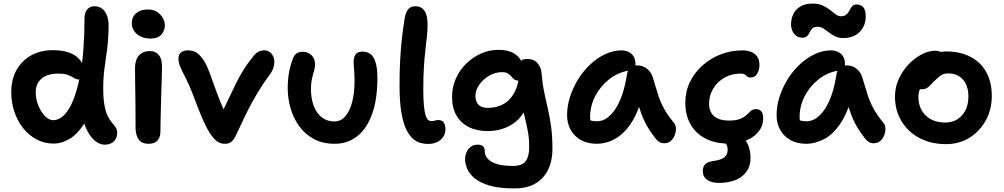

<svg xmlns="http://www.w3.org/2000/svg" viewBox="-20 -795 5619 1075"><path d="M282 9Q229 9 185.5 -14Q142 -37 110 -77Q78 -117 60.5 -169Q43 -221 43 -279Q43 -350 72.5 -403Q102 -456 155.5 -485.5Q209 -515 279 -514Q332 -514 370 -499.5Q408 -485 429 -458Q450 -431 450 -392Q450 -373 441 -361.5Q432 -350 420 -350Q408 -350 399.5 -355Q391 -360 380 -366.5Q369 -373 352 -378Q335 -383 307 -383Q247 -383 213.5 -355.5Q180 -328 180 -279Q180 -239 195 -203Q210 -167 232.5 -144.5Q255 -122 277 -122Q328 -122 367.5 -188.5Q407 -255 430 -382Q453 -509 453 -690Q453 -725 468.5 -742.5Q484 -760 509 -760Q548 -760 569.5 -727Q591 -694 588 -631Q586 -562 578.5 -510Q571 -458 564.5 -408.5Q558 -359 558 -300Q558 -238 566 -199.5Q574 -161 586 -139.5Q598 -118 609.5 -105Q621 -92 628.5 -80.5Q636 -69 636 -51Q636 -22 617.5 -3.5Q599 15 566 15Q539 15 514.5 -4.5Q490 -24 471.5 -57.5Q453 -91 443.5 -134.5Q434 -178 436 -225L507 -246Q485 -153 448 -97Q411 -41 367 -16Q323 9 282 9Z M811 10Q786 10 770 -1Q754 -12 746.5 -33Q739 -54 739 -80Q739 -149 738.5 -197Q738 -245 737.5 -280.5Q737 -316 736.5 -347Q736 -378 736 -413Q736 -440 744 -461.5Q752 -483 771 -496Q790 -509 819 -509Q849 -509 867.5 -489Q886 -469 887 -427Q887 -406 886 -369.5Q885 -333 883.5 -288Q882 -243 881 -198.5Q880 -154 879 -116Q878 -78 878 -56Q878 -27 862 -8.5Q846 10 811 10ZM823 -579Q776 -579 747 -604Q718 -629 718 -665Q718 -701 743 -721.5Q768 -742 807 -742Q838 -742 859.5 -728Q881 -714 892 -693.5Q903 -673 903 -651Q903 -626 884.5 -602.5Q866 -579 823 -579Z M1239 10Q1213 10 1194 -4.5Q1175 -19 1154 -51Q1139 -74 1122.5 -110.5Q1106 -147 1089.5 -189Q1073 -231 1060 -266Q1041 -315 1025.5 -346Q1010 -377 1000 -397.5Q990 -418 984.5 -433.5Q979 -449 979 -468Q979 -487 992 -500Q1005 -513 1033 -513Q1064 -513 1085 -497Q1106 -481 1122.5 -454Q1139 -427 1152 -392Q1167 -352 1182.5 -308Q1198 -264 1215.5 -221Q1233 -178 1251 -141L1214 -146Q1239 -196 1259.5 -240.5Q1280 -285 1300.5 -326.5Q1321 -368 1345 -406.5Q1369 -445 1401 -483Q1414 -499 1428 -506Q1442 -513 1461 -513Q1477 -513 1489.5 -504Q1502 -495 1509 -480.5Q1516 -466 1516 -450Q1516 -433 1511 -417Q1506 -401 1498 -388Q1464 -342 1439 -302.5Q1414 -263 1392 -223Q1370 -183 1348 -137Q1326 -91 1299 -33Q1287 -10 1274 0Q1261 10 1239 10Z M1854 10Q1786 10 1736.5 -17Q1687 -44 1654.5 -89.5Q1622 -135 1606.5 -190Q1591 -245 1591 -301Q1591 -351 1598.5 -391Q1606 -431 1620 -467Q1627 -486 1640 -495.5Q1653 -505 1675 -505Q1705 -505 1724.5 -485.5Q1744 -466 1744 -435Q1744 -420 1740.5 -406Q1737 -392 1732.5 -377Q1728 -362 1724.5 -342.5Q1721 -323 1721 -297Q1721 -242 1737 -201Q1753 -160 1782.5 -137.5Q1812 -115 1852 -115Q1889 -115 1914 -144.5Q1939 -174 1952 -225Q1965 -276 1965 -343Q1965 -367 1964 -384.5Q1963 -402 1961.5 -416.5Q1960 -431 1960 -447Q1960 -475 1971 -490.5Q1982 -506 2011 -506Q2037 -506 2055 -492Q2073 -478 2083 -445.5Q2093 -413 2093 -359Q2093 -236 2062.5 -154Q2032 -72 1978.5 -31Q1925 10 1854 10Z M2377 11Q2356 11 2333.5 5Q2311 -1 2290 -20Q2269 -39 2252.5 -75Q2236 -111 2226.5 -170Q2217 -229 2217 -317Q2217 -396 2220.5 -460.5Q2224 -525 2230.5 -582Q2237 -639 2246 -694Q2253 -730 2267 -745Q2281 -760 2306 -760Q2338 -760 2356 -735.5Q2374 -711 2374 -655Q2374 -626 2370.5 -592.5Q2367 -559 2362 -517Q2357 -475 2353.5 -421.5Q2350 -368 2350 -297Q2350 -239 2353.5 -203.5Q2357 -168 2363 -149Q2369 -130 2377 -123.5Q2385 -117 2394 -117Q2404 -117 2410 -118.5Q2416 -120 2421 -121.5Q2426 -123 2432 -123Q2456 -123 2465 -108.5Q2474 -94 2474 -72Q2474 -47 2461 -28Q2448 -9 2426 1Q2404 11 2377 11Z M2861 260Q2777 260 2723 244.5Q2669 229 2638.5 204Q2608 179 2596 150.5Q2584 122 2584 97Q2584 63 2603 39Q2622 15 2653 15Q2676 15 2685 24.5Q2694 34 2694 51Q2694 75 2711 94Q2728 113 2763 123.5Q2798 134 2852 134Q2904 134 2923.5 107Q2943 80 2943 29Q2943 -15 2937 -50.5Q2931 -86 2923 -118Q2915 -150 2907.5 -184Q2900 -218 2895 -258L2946 -250Q2934 -198 2910 -161.5Q2886 -125 2853.5 -103Q2821 -81 2784.5 -71Q2748 -61 2712 -61Q2650 -61 2605 -83.5Q2560 -106 2535.5 -148.5Q2511 -191 2511 -252Q2511 -307 2532 -354.5Q2553 -402 2589.5 -438Q2626 -474 2672.5 -495Q2719 -516 2770 -516Q2823 -516 2854.5 -498Q2886 -480 2899 -452.5Q2912 -425 2912 -396Q2912 -374 2902 -359Q2892 -344 2881 -344Q2867 -344 2858.5 -351Q2850 -358 2842.5 -367.5Q2835 -377 2823 -384Q2811 -391 2790 -391Q2753 -391 2719.5 -371.5Q2686 -352 2664 -321.5Q2642 -291 2642 -258Q2642 -226 2659 -208.5Q2676 -191 2712 -191Q2763 -191 2802.5 -214.5Q2842 -238 2865 -287Q2888 -336 2888 -412Q2888 -440 2897 -452.5Q2906 -465 2929 -465Q2970 -465 2990 -441Q3010 -417 3012 -387Q3017 -327 3027 -279Q3037 -231 3047.5 -185.5Q3058 -140 3065.5 -87Q3073 -34 3073 37Q3073 141 3018 200.5Q2963 260 2861 260Z M3321 10Q3271 10 3234 -10Q3197 -30 3176 -66.5Q3155 -103 3155 -151Q3155 -201 3171.5 -252.5Q3188 -304 3217 -351Q3246 -398 3285 -434.5Q3324 -471 3369 -492Q3414 -513 3461 -513Q3494 -513 3516 -493Q3538 -473 3538 -436Q3538 -421 3529.5 -412.5Q3521 -404 3507 -401Q3441 -391 3391 -351.5Q3341 -312 3312.5 -256.5Q3284 -201 3284 -141Q3284 -120 3287.5 -102.5Q3291 -85 3302 -58L3239 -149Q3263 -130 3280.5 -123Q3298 -116 3323 -116Q3379 -116 3425 -184Q3471 -252 3491 -382Q3495 -404 3510 -416.5Q3525 -429 3546 -429Q3580 -429 3604 -409Q3628 -389 3636 -358Q3651 -308 3664 -266.5Q3677 -225 3697.5 -187.5Q3718 -150 3752 -109Q3764 -95 3764.5 -76Q3765 -57 3757.5 -37.5Q3750 -18 3735.5 -5.5Q3721 7 3700 7Q3683 7 3672.5 0.5Q3662 -6 3654 -15Q3633 -42 3616 -67.5Q3599 -93 3585 -123.5Q3571 -154 3559 -193.5Q3547 -233 3537 -286L3584 -289Q3566 -205 3537.5 -147.5Q3509 -90 3473.5 -55.5Q3438 -21 3399 -5.5Q3360 10 3321 10Z M4061 9Q3983 9 3928.5 -20Q3874 -49 3845.5 -100.5Q3817 -152 3817 -220Q3817 -282 3842.5 -335Q3868 -388 3912.5 -428Q3957 -468 4015 -490.5Q4073 -513 4138 -513Q4165 -513 4186.5 -504Q4208 -495 4220 -477.5Q4232 -460 4232 -432Q4232 -402 4219 -381.5Q4206 -361 4183 -361Q4170 -361 4163.5 -366.5Q4157 -372 4150.5 -377.5Q4144 -383 4126 -383Q4076 -383 4036 -360Q3996 -337 3973 -298.5Q3950 -260 3950 -214Q3950 -186 3961.5 -165Q3973 -144 3997.5 -132Q4022 -120 4062 -120Q4102 -120 4124.5 -129.5Q4147 -139 4160 -151.5Q4173 -164 4184 -174Q4195 -184 4212 -184Q4233 -184 4243 -171Q4253 -158 4253 -132Q4253 -91 4228.5 -59.5Q4204 -28 4160 -9.5Q4116 9 4061 9ZM4004 229Q3964 229 3939.5 212Q3915 195 3915 163Q3915 140 3927 126Q3939 112 3970 107Q4017 101 4035.5 86Q4054 71 4054 44Q4054 26 4048.5 17Q4043 8 4036.5 2.5Q4030 -3 4025 -8.5Q4020 -14 4020 -25Q4020 -36 4030.5 -45Q4041 -54 4063 -54Q4116 -54 4149 -15Q4182 24 4182 91Q4182 154 4135 191.5Q4088 229 4004 229Z M4494 10Q4444 10 4407 -10Q4370 -30 4349 -66.5Q4328 -103 4328 -151Q4328 -201 4344.5 -252.5Q4361 -304 4390 -351Q4419 -398 4458 -434.5Q4497 -471 4542 -492Q4587 -513 4634 -513Q4667 -513 4689 -493Q4711 -473 4711 -436Q4711 -421 4702.5 -412.5Q4694 -404 4680 -401Q4614 -391 4564 -351.5Q4514 -312 4485.5 -256.5Q4457 -201 4457 -141Q4457 -120 4460.5 -102.5Q4464 -85 4475 -58L4412 -149Q4436 -130 4453.5 -123Q4471 -116 4496 -116Q4552 -116 4598 -184Q4644 -252 4664 -382Q4668 -404 4683 -416.5Q4698 -429 4719 -429Q4753 -429 4777 -409Q4801 -389 4809 -358Q4824 -308 4837 -266.5Q4850 -225 4870.5 -187.5Q4891 -150 4925 -109Q4937 -95 4937.5 -76Q4938 -57 4930.5 -37.5Q4923 -18 4908.5 -5.5Q4894 7 4873 7Q4856 7 4845.5 0.5Q4835 -6 4827 -15Q4806 -42 4789 -67.5Q4772 -93 4758 -123.5Q4744 -154 4732 -193.5Q4720 -233 4710 -286L4757 -289Q4733 -178 4691 -112Q4649 -46 4597.5 -18Q4546 10 4494 10ZM4472 -584Q4443 -584 4426 -606Q4409 -628 4409 -659Q4409 -688 4421 -714.5Q4433 -741 4460 -758Q4487 -775 4531 -775Q4564 -775 4587 -764Q4610 -753 4627 -739.5Q4644 -726 4658.5 -715Q4673 -704 4688 -704Q4705 -704 4714.5 -710.5Q4724 -717 4730.5 -727Q4737 -737 4742 -747Q4747 -757 4755 -763.5Q4763 -770 4777 -770Q4800 -770 4813.5 -754.5Q4827 -739 4827 -703Q4827 -650 4793 -616Q4759 -582 4701 -582Q4675 -582 4656 -591.5Q4637 -601 4621 -613.5Q4605 -626 4590.5 -635.5Q4576 -645 4558 -645Q4538 -645 4528.5 -636Q4519 -627 4513.5 -614.5Q4508 -602 4499 -593Q4490 -584 4472 -584Z M5277 12Q5193 12 5128.5 -22Q5064 -56 5027.5 -116.5Q4991 -177 4991 -254Q4991 -307 5012.5 -353.5Q5034 -400 5068 -435.5Q5102 -471 5141 -491Q5180 -511 5215 -511Q5230 -511 5242.5 -506.5Q5255 -502 5263 -492Q5271 -482 5271 -465Q5271 -435 5258.5 -411.5Q5246 -388 5207 -373Q5182 -360 5163 -342Q5144 -324 5133 -301Q5122 -278 5122 -253Q5122 -188 5163 -148.5Q5204 -109 5272 -109Q5330 -109 5366 -149Q5402 -189 5402 -256Q5402 -315 5371.5 -349.5Q5341 -384 5289 -384Q5263 -384 5246.5 -372Q5230 -360 5210 -340Q5195 -325 5185.5 -315Q5176 -305 5166 -300Q5156 -295 5141 -295Q5125 -295 5113 -307Q5101 -319 5101 -352Q5101 -379 5116 -406.5Q5131 -434 5156.5 -456.5Q5182 -479 5213 -493Q5244 -507 5277 -507Q5357 -507 5414.5 -476.5Q5472 -446 5502.5 -390.5Q5533 -335 5533 -258Q5533 -181 5499 -120Q5465 -59 5407.5 -23.5Q5350 12 5277 12Z"/></svg>

Font: Shantell Sans SemiBold
Style: Regular
Weight: 600
Designer: Stephen Nixon, Anya Danilova, Shantell Martin
Foundry: Arrow Type
Version: Version 1.011;[c5ecc13dd]